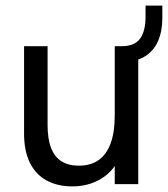

<svg xmlns="http://www.w3.org/2000/svg" viewBox="-20 -658 600 686"><path d="M238 8Q185 8 146 -13.5Q107 -35 86.5 -77Q66 -119 66 -181V-493H150V-211Q150 -162 162.5 -129.5Q175 -97 200 -81.5Q225 -66 262 -66Q303 -66 331.5 -85.5Q360 -105 375 -145Q390 -185 390 -248V-493H474V0H390V-105H411Q390 -50 344 -21Q298 8 238 8ZM416 -437V-493Q461 -493 480.5 -520Q500 -547 500 -598V-638H560V-593Q560 -547 545 -512Q530 -477 498.5 -457Q467 -437 416 -437Z"/></svg>

Font: Hanken Grotesk
Style: Regular
Weight: 400
Designer: Alfredo Marco Pradil
Foundry: Hanken Design Co.
Version: Version 3.013